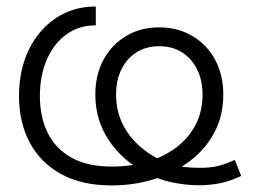

<svg xmlns="http://www.w3.org/2000/svg" viewBox="-20 -560 785 592"><path d="M324.2 11.7Q231.9 11.7 168.2 -23.4Q104.5 -58.6 71.5 -120.8Q38.6 -183.1 38.6 -263.7Q38.6 -344.2 68.8 -406.5Q99.1 -468.8 152.6 -504.4Q206.1 -540 275.4 -540V-481.9Q223.1 -481.9 184.3 -453.6Q145.5 -425.3 124.3 -376.2Q103 -327.1 103 -263.7Q103 -199.2 127.2 -150.1Q151.4 -101.1 200.7 -73.7Q250 -46.4 324.7 -46.4Q383.8 -46.4 434.8 -61.5Q485.8 -76.7 523.9 -105.7Q562 -134.8 583.3 -175.8Q604.5 -216.8 604.5 -268.6Q604.5 -313 587.6 -346.4Q570.8 -379.9 541 -398.7Q511.2 -417.5 470.7 -417.5Q430.7 -417.5 400.9 -398.7Q371.1 -379.9 354.5 -346.4Q337.9 -313 337.9 -268.6Q337.9 -218.8 357.9 -178Q377.9 -137.2 413.6 -106.7Q449.2 -76.2 496.1 -57.1Q516.6 -48.3 544.9 -45.4Q573.2 -42.5 594.2 -42.5Q630.4 -42.5 653.8 -48.6Q677.2 -54.7 704.1 -66.9L723.6 -17.6Q691.9 -2 659.9 4.6Q627.9 11.2 594.2 11.2Q551.8 11.2 507.8 1.7Q463.9 -7.8 426.8 -29.3Q357.9 -64.5 315.9 -127Q273.9 -189.5 273.9 -268.6Q273.9 -329.1 299.1 -375.7Q324.2 -422.4 368.7 -449Q413.1 -475.6 470.7 -475.6Q528.3 -475.6 573.2 -449Q618.2 -422.4 643.3 -375.7Q668.5 -329.1 668.5 -268.6Q668.5 -202.1 640.1 -149.9Q611.8 -97.7 563 -61.5Q514.2 -25.4 452.6 -6.8Q391.1 11.7 324.2 11.7Z"/></svg>

Font: Inter 28pt Light
Style: Regular
Weight: 300
Designer: Rasmus Andersson
Foundry: rsms
Version: Version 4.001;git-66647c0bb